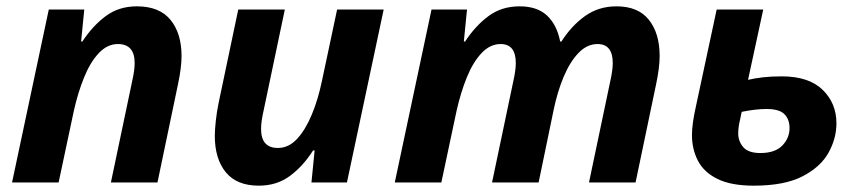

<svg xmlns="http://www.w3.org/2000/svg" viewBox="-20 -576 2716 606"><path d="M18 0 134 -546H246L236 -445H240Q272 -494 313.5 -525Q355 -556 412 -556Q483 -556 518 -513.5Q553 -471 553 -399Q553 -363 542 -311L477 0H330L397 -319Q405 -354 405 -377Q405 -437 352 -437Q319 -437 292 -408.5Q265 -380 245.5 -332Q226 -284 213 -226L165 0Z M797 10Q727 10 692.5 -32.5Q658 -75 658 -147Q658 -165 661 -193.5Q664 -222 670 -251L732 -546H879L812 -227Q804 -192 804 -169Q804 -109 857 -109Q891 -109 917.5 -137.5Q944 -166 964 -214Q984 -262 996 -320L1044 -546H1191L1075 0H963L973 -101H968Q937 -52 895.5 -21Q854 10 797 10Z M1226 0 1342 -546H1454L1444 -445H1448Q1480 -494 1521.5 -525Q1563 -556 1620 -556Q1676 -556 1707 -526.5Q1738 -497 1748 -445H1752Q1783 -494 1826 -525Q1869 -556 1926 -556Q1994 -556 2028 -513.5Q2062 -471 2062 -399Q2062 -363 2051 -311L1986 0H1839L1906 -319Q1914 -354 1914 -377Q1914 -437 1866 -437Q1833 -437 1806 -409Q1779 -381 1759 -333.5Q1739 -286 1727 -227L1680 0H1533L1600 -319Q1608 -354 1608 -377Q1608 -437 1560 -437Q1527 -437 1500 -408.5Q1473 -380 1453.5 -332Q1434 -284 1421 -226L1373 0Z M2359 10Q2288 10 2245 -11Q2202 -32 2183 -68.5Q2164 -105 2164 -150Q2164 -184 2176 -238L2242 -546H2389L2341 -324Q2362 -329 2388 -332Q2414 -335 2447 -335Q2533 -335 2576.5 -292.5Q2620 -250 2620 -187Q2620 -139 2595 -94Q2570 -49 2513 -19.5Q2456 10 2359 10ZM2380 -93Q2426 -93 2449 -116.5Q2472 -140 2472 -172Q2472 -199 2456 -215.5Q2440 -232 2399 -232Q2365 -232 2321 -223Q2315 -197 2312.5 -183Q2310 -169 2310 -155Q2310 -130 2326 -111.5Q2342 -93 2380 -93Z"/></svg>

Font: Noto IKEA Latin
Style: Bold Italic
Weight: 700
Italic angle: -12°
Designer: Monotype Design Team
Foundry: Monotype Imaging Inc.
Version: Version 1.0